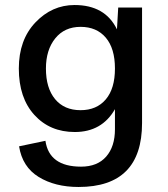

<svg xmlns="http://www.w3.org/2000/svg" viewBox="-20 -530 669 765"><path d="M293 215Q199 215 134 175Q69 135 56 53L161 31Q176 134 303 134Q368 134 403 94Q438 54 438 -15V-95Q386 -4 278 -4Q179 -4 117 -72Q55 -140 55 -257Q55 -371 121 -440.5Q187 -510 277 -510Q399 -510 446 -413L451 -500H546V-40Q546 215 293 215ZM301 -91Q365 -91 401.5 -134Q438 -177 438 -257Q438 -337 401.5 -380Q365 -423 301 -423Q237 -423 200 -377Q163 -331 163 -257Q163 -179 199.5 -135Q236 -91 301 -91Z"/></svg>

Font: Elaine Sans Medium
Style: Regular
Weight: 500
Designer: Wei Huang
Foundry: Wei Huang
Version: Version 2.001;December 24, 2019;FontCreator 12.0.0.2547 64-b